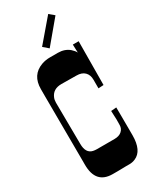

<svg xmlns="http://www.w3.org/2000/svg" viewBox="-243 -1027 875 1087"><g transform="rotate(-30 194.0 -484.0)"><path d="M37.1 -161.1 35.2 -570.3V-620.1Q35.2 -711.9 114.3 -740.7Q140.1 -750 169.9 -750H221.2Q265.6 -750 295.4 -724.6Q312 -710 319.8 -694.8L317.9 -748H356L354 -462.9L319.8 -460.9V-517.1Q319.8 -548.8 301.3 -567.4Q282.7 -585.9 248 -585.9L149.9 -586.9Q95.7 -586.9 77.1 -543.5Q70.8 -529.3 70.8 -511.2L73.2 -240.2Q73.2 -178.7 116.2 -169.4Q127.9 -167 139.2 -167H254.9Q285.6 -167 302.7 -182.4Q319.8 -197.8 319.8 -221.2L320.3 -256.8Q320.3 -274.9 317.9 -314L353 -316.9Q353 -291.5 353.5 -261.7L354 -134.8Q354 -33.7 294.9 -8.8Q276.4 -1 257.8 -1H231.4L210 -0.5L179.7 0H147Q37.1 0 37.1 -125ZM315.9 -940.9 193.8 -794.9 160.6 -823.7 283.7 -967.8Z"/></g></svg>

Font: Smokum
Style: Regular
Weight: 400
Designer: Astigmatic (AOETI)
Foundry: Astigmatic (AOETI)
Version: Version 1.001